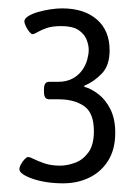

<svg xmlns="http://www.w3.org/2000/svg" viewBox="-20 -726 320 454"><path d="M129.4 -292.5Q108.4 -292.5 89.9 -295.4Q71.3 -298.3 57 -303.3Q42.8 -308.2 34.4 -314Q25.9 -319.8 25.9 -325.6Q25.9 -330.9 29.7 -337.8Q33.5 -344.8 38.4 -349.7Q43.4 -354.7 46.3 -354.7Q50.9 -354.7 60.5 -349.7Q70.1 -344.8 85.5 -339.6Q100.9 -334.3 122.4 -334.3Q138.7 -334.3 157.2 -341Q175.8 -347.7 188.9 -365.4Q202 -383.1 202 -415.7Q202 -459.3 178.7 -475.2Q155.5 -491.2 118.9 -491.2H95.7Q84 -491.2 84 -508.6V-515Q84 -532.5 95.7 -532.5H116.6Q137.5 -532.5 151.7 -540.3Q166 -548.2 174.4 -560.1Q182.8 -572 186.3 -585Q189.8 -598.1 189.8 -608Q189.8 -619.6 184.6 -632.7Q179.3 -645.8 165.4 -655.1Q151.4 -664.3 124.7 -664.3Q103.8 -664.3 90.4 -659.7Q77.1 -655.1 68.9 -650.1Q60.8 -645.2 56.7 -645.2Q53.8 -645.2 49.2 -651Q44.5 -656.8 41 -664.1Q37.6 -671.3 37.6 -675.4Q37.6 -681.8 46.6 -687.6Q55.6 -693.4 69.5 -697.5Q83.5 -701.5 98.9 -703.9Q114.3 -706.2 127 -706.2Q178.7 -706.2 209 -680Q239.2 -653.9 239.2 -606.8Q239.2 -571.4 220.9 -552.2Q202.6 -533 179.3 -523.2V-520.8Q196.2 -516.2 213 -503.1Q229.9 -490.1 241.2 -467.4Q252.5 -444.7 252.5 -412.2Q252.5 -372.7 235.7 -346Q218.8 -319.2 190.9 -305.9Q163.1 -292.5 129.4 -292.5Z"/></svg>

Font: Asap Condensed VF Beta
Style: Regular
Weight: 400
Designer: Pablo Cosgaya
Foundry: Omnibus-Type
Version: Version 1.008